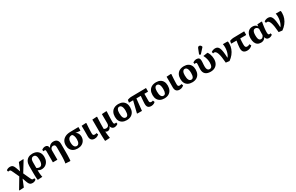

<svg xmlns="http://www.w3.org/2000/svg" viewBox="342 -3135 8748 5680"><g transform="rotate(-30 4715.5 -294.5)"><path d="M483 231Q442 231 414.5 218.5Q387 206 367 175Q347 144 328 89L287 -28H284L184 217L36 225L22 217L233 -137L137 -345Q122 -380 110.5 -398.5Q99 -417 86 -423.5Q73 -430 53 -430Q46 -430 35.5 -427.5Q25 -425 18 -422L6 -476Q30 -498 63 -509.5Q96 -521 129 -521Q168 -521 194.5 -509.5Q221 -498 240.5 -470.5Q260 -443 278 -393L326 -259H330L436 -513L583 -520L598 -512L378 -155L467 39Q484 79 496 100.5Q508 122 521 130Q534 138 552 138Q558 138 568 136Q578 134 589 131L601 186Q575 208 545.5 219.5Q516 231 483 231Z M667 225 652 216Q649 186 646.5 144Q644 102 643 57Q642 12 642 -27V-256Q642 -341 673 -402Q704 -463 762 -495Q820 -527 902 -527Q1025 -527 1095 -457.5Q1165 -388 1165 -265Q1165 -182 1133 -119Q1101 -56 1044 -21Q987 14 912 14Q891 14 870.5 9.5Q850 5 831.5 -3.5Q813 -12 795 -23H794Q794 12 795.5 44Q797 76 800 105.5Q803 135 807 162.5Q811 190 817 215ZM888 -69Q924 -69 948 -91Q972 -113 984.5 -156Q997 -199 997 -264Q997 -357 972 -401Q947 -445 894 -445Q847 -445 820.5 -408.5Q794 -372 794 -307V-102Q804 -93 820 -85.5Q836 -78 854 -73.5Q872 -69 888 -69Z M1760 225 1605 215Q1611 187 1614.5 156.5Q1618 126 1620.5 92.5Q1623 59 1624.5 22.5Q1626 -14 1626 -54V-320Q1626 -375 1608.5 -398.5Q1591 -422 1550 -422Q1523 -422 1501.5 -408Q1480 -394 1468 -369Q1456 -344 1456 -310V0H1302V-383Q1302 -408 1293 -419Q1284 -430 1264 -430Q1245 -430 1226 -422L1214 -476Q1242 -499 1271.5 -510.5Q1301 -522 1335 -522Q1382 -522 1407 -497.5Q1432 -473 1441 -419H1444Q1462 -454 1488 -478Q1514 -502 1547 -514.5Q1580 -527 1618 -527Q1700 -527 1742.5 -481Q1785 -435 1785 -345V-63Q1785 -11 1784 39.5Q1783 90 1780.5 134.5Q1778 179 1775 216Z M2148 14Q2065 14 2005 -17.5Q1945 -49 1913 -107.5Q1881 -166 1881 -245Q1881 -331 1919 -392Q1957 -453 2028 -487Q2099 -521 2198 -522L2478 -527V-411L2463 -403L2315 -418V-416Q2346 -405 2368.5 -378Q2391 -351 2403.5 -314.5Q2416 -278 2416 -236Q2416 -162 2382 -105.5Q2348 -49 2288 -17.5Q2228 14 2148 14ZM2154 -64Q2204 -64 2231.5 -109Q2259 -154 2259 -235Q2259 -299 2243 -346.5Q2227 -394 2198 -418H2183Q2116 -418 2081.5 -374.5Q2047 -331 2047 -246Q2047 -188 2059.5 -147.5Q2072 -107 2096 -85.5Q2120 -64 2154 -64Z M2727 14Q2654 14 2616.5 -26.5Q2579 -67 2579 -149Q2579 -169 2579.5 -198.5Q2580 -228 2580 -263.5Q2580 -299 2580 -336Q2580 -373 2579.5 -407Q2579 -441 2579 -468.5Q2579 -496 2579 -511L2726 -520L2741 -511Q2738 -472 2735 -432Q2732 -392 2730 -354Q2728 -316 2726.5 -281Q2725 -246 2724.5 -217.5Q2724 -189 2724 -168Q2724 -126 2738.5 -109Q2753 -92 2789 -92Q2807 -92 2823 -95.5Q2839 -99 2849 -106L2875 -47Q2857 -28 2833 -14Q2809 0 2782 7Q2755 14 2727 14Z M2971 225 2956 216Q2953 171 2951 122.5Q2949 74 2947.5 23.5Q2946 -27 2946 -75Q2946 -92 2946 -125.5Q2946 -159 2945.5 -203Q2945 -247 2945 -293.5Q2945 -340 2945 -384Q2945 -428 2944.5 -461.5Q2944 -495 2944 -511L3094 -520L3109 -511Q3106 -453 3103.5 -399.5Q3101 -346 3100 -295.5Q3099 -245 3098.5 -197.5Q3098 -150 3098 -105Q3110 -94 3129.5 -87.5Q3149 -81 3172 -81Q3220 -81 3246.5 -112Q3273 -143 3273 -201Q3273 -210 3272.5 -231.5Q3272 -253 3272 -282Q3272 -311 3271.5 -344.5Q3271 -378 3271 -409.5Q3271 -441 3271 -467.5Q3271 -494 3271 -511L3422 -520L3436 -511Q3434 -470 3432 -432Q3430 -394 3428.5 -358Q3427 -322 3426 -288.5Q3425 -255 3424.5 -225.5Q3424 -196 3424 -169Q3424 -135 3428.5 -115Q3433 -95 3444 -86.5Q3455 -78 3472 -78Q3481 -78 3490.5 -79.5Q3500 -81 3512 -85L3524 -31Q3501 -11 3467.5 1.5Q3434 14 3401 14Q3374 14 3350 2Q3326 -10 3309.5 -33Q3293 -56 3286 -89H3285Q3273 -42 3241.5 -14Q3210 14 3167 14Q3149 14 3131.5 7Q3114 0 3100 -12H3098Q3101 26 3104.5 63.5Q3108 101 3113 138Q3118 175 3125 215Z M3823 14Q3741 14 3682.5 -17Q3624 -48 3593.5 -106Q3563 -164 3563 -246Q3563 -335 3595.5 -397.5Q3628 -460 3690.5 -493.5Q3753 -527 3842 -527Q3922 -527 3979 -495.5Q4036 -464 4066 -406.5Q4096 -349 4096 -267Q4096 -180 4063.5 -117Q4031 -54 3970 -20Q3909 14 3823 14ZM3837 -69Q3883 -69 3906 -112.5Q3929 -156 3929 -247Q3929 -311 3917 -355Q3905 -399 3881.5 -422Q3858 -445 3826 -445Q3779 -445 3754 -402.5Q3729 -360 3729 -278Q3729 -172 3756.5 -120.5Q3784 -69 3837 -69Z M4661 14Q4588 14 4553 -22.5Q4518 -59 4518 -136Q4518 -152 4519 -175Q4520 -198 4522 -226Q4524 -254 4526.5 -284.5Q4529 -315 4532 -345.5Q4535 -376 4537 -403H4387L4345 0H4195L4178 -9L4275 -403H4133L4147 -491Q4159 -496 4175.5 -501.5Q4192 -507 4210 -511Q4228 -515 4245 -517.5Q4262 -520 4274 -520L4787 -527V-411L4771 -403H4660Q4660 -375 4660 -345.5Q4660 -316 4660 -285.5Q4660 -255 4659.5 -223Q4659 -191 4659 -158Q4659 -122 4674 -106.5Q4689 -91 4726 -91Q4737 -91 4749.5 -94Q4762 -97 4777 -103L4801 -43Q4783 -24 4760.5 -11.5Q4738 1 4713 7.5Q4688 14 4661 14Z M5109 14Q5027 14 4968.5 -17Q4910 -48 4879.5 -106Q4849 -164 4849 -246Q4849 -335 4881.5 -397.5Q4914 -460 4976.5 -493.5Q5039 -527 5128 -527Q5208 -527 5265 -495.5Q5322 -464 5352 -406.5Q5382 -349 5382 -267Q5382 -180 5349.5 -117Q5317 -54 5256 -20Q5195 14 5109 14ZM5123 -69Q5169 -69 5192 -112.5Q5215 -156 5215 -247Q5215 -311 5203 -355Q5191 -399 5167.5 -422Q5144 -445 5112 -445Q5065 -445 5040 -402.5Q5015 -360 5015 -278Q5015 -172 5042.5 -120.5Q5070 -69 5123 -69Z M5629 14Q5556 14 5518.5 -26.5Q5481 -67 5481 -149Q5481 -169 5481.5 -198.5Q5482 -228 5482 -263.5Q5482 -299 5482 -336Q5482 -373 5481.5 -407Q5481 -441 5481 -468.5Q5481 -496 5481 -511L5628 -520L5643 -511Q5640 -472 5637 -432Q5634 -392 5632 -354Q5630 -316 5628.5 -281Q5627 -246 5626.5 -217.5Q5626 -189 5626 -168Q5626 -126 5640.5 -109Q5655 -92 5691 -92Q5709 -92 5725 -95.5Q5741 -99 5751 -106L5777 -47Q5759 -28 5735 -14Q5711 0 5684 7Q5657 14 5629 14Z M6060 14Q5978 14 5919.5 -17Q5861 -48 5830.5 -106Q5800 -164 5800 -246Q5800 -335 5832.5 -397.5Q5865 -460 5927.5 -493.5Q5990 -527 6079 -527Q6159 -527 6216 -495.5Q6273 -464 6303 -406.5Q6333 -349 6333 -267Q6333 -180 6300.5 -117Q6268 -54 6207 -20Q6146 14 6060 14ZM6074 -69Q6120 -69 6143 -112.5Q6166 -156 6166 -247Q6166 -311 6154 -355Q6142 -399 6118.5 -422Q6095 -445 6063 -445Q6016 -445 5991 -402.5Q5966 -360 5966 -278Q5966 -172 5993.5 -120.5Q6021 -69 6074 -69Z M6688 14Q6573 14 6512.5 -40.5Q6452 -95 6452 -201Q6452 -241 6454.5 -272.5Q6457 -304 6459 -331.5Q6461 -359 6461 -386Q6461 -409 6452.5 -419.5Q6444 -430 6425 -430Q6417 -430 6407.5 -428Q6398 -426 6389 -422L6377 -476Q6402 -498 6435.5 -510Q6469 -522 6503 -522Q6560 -522 6587.5 -494Q6615 -466 6615 -408Q6615 -383 6614 -360Q6613 -337 6611 -314.5Q6609 -292 6607.5 -268Q6606 -244 6606 -217Q6606 -167 6616.5 -134.5Q6627 -102 6648 -85.5Q6669 -69 6699 -69Q6751 -69 6775 -112.5Q6799 -156 6799 -246Q6799 -287 6791 -330Q6783 -373 6768 -416Q6753 -459 6731 -499L6878 -520L6893 -511Q6914 -479 6929.5 -438.5Q6945 -398 6953 -354Q6961 -310 6961 -265Q6961 -179 6928 -116.5Q6895 -54 6834 -20Q6773 14 6688 14ZM6685 -572 6641 -597 6707 -765Q6719 -796 6733 -808Q6747 -820 6769 -820Q6792 -820 6810 -805.5Q6828 -791 6840 -762V-743Z M7326 18 7206 3Q7198 -111 7185 -192.5Q7172 -274 7153.5 -326.5Q7135 -379 7111 -404Q7087 -429 7056 -429Q7038 -429 7018 -422L7005 -476Q7028 -496 7066.5 -509Q7105 -522 7140 -522Q7188 -522 7220 -501.5Q7252 -481 7272.5 -433.5Q7293 -386 7305 -304Q7317 -222 7321 -99H7325Q7353 -131 7373.5 -180.5Q7394 -230 7405 -288Q7416 -346 7416 -405Q7416 -436 7413 -464.5Q7410 -493 7404 -513H7557L7573 -504Q7577 -491 7577.5 -474.5Q7578 -458 7578 -428Q7578 -343 7548.5 -262Q7519 -181 7462.5 -109.5Q7406 -38 7326 18Z M7941 14Q7859 14 7818.5 -26Q7778 -66 7778 -146Q7778 -165 7780 -193Q7782 -221 7786 -256Q7790 -291 7795.5 -328.5Q7801 -366 7808 -403H7625L7639 -490Q7651 -496 7667 -501Q7683 -506 7700.5 -510Q7718 -514 7734.5 -516.5Q7751 -519 7763 -520L8140 -527V-411L8125 -403H7935Q7933 -383 7931 -362Q7929 -341 7928 -319.5Q7927 -298 7926 -276Q7925 -254 7925 -233.5Q7925 -213 7925 -193Q7925 -139 7941.5 -115.5Q7958 -92 7996 -92Q8019 -92 8040 -98.5Q8061 -105 8083 -119L8114 -61Q8082 -26 8035.5 -6Q7989 14 7941 14Z M8407 14Q8339 14 8292.5 -17Q8246 -48 8222 -107Q8198 -166 8198 -251Q8198 -380 8257.5 -453.5Q8317 -527 8421 -527Q8475 -527 8511 -507.5Q8547 -488 8571 -447H8573L8579 -510L8726 -520L8741 -511Q8731 -458 8723.5 -410Q8716 -362 8711 -319.5Q8706 -277 8703.5 -240Q8701 -203 8701 -171Q8701 -138 8705.5 -118Q8710 -98 8721 -89Q8732 -80 8749 -80Q8757 -80 8766 -81.5Q8775 -83 8786 -87L8799 -32Q8776 -11 8743 1.5Q8710 14 8678 14Q8633 14 8605.5 -9.5Q8578 -33 8568 -80H8566Q8551 -49 8528 -28.5Q8505 -8 8474.5 3Q8444 14 8407 14ZM8462 -76Q8491 -76 8514.5 -96.5Q8538 -117 8555 -159Q8555 -186 8555.5 -213.5Q8556 -241 8556.5 -268.5Q8557 -296 8558 -321.5Q8559 -347 8560 -369Q8547 -401 8522 -420.5Q8497 -440 8466 -440Q8432 -440 8410 -420Q8388 -400 8377 -360.5Q8366 -321 8366 -260Q8366 -195 8376 -154.5Q8386 -114 8407 -95Q8428 -76 8462 -76Z M9132 18 9012 3Q9004 -111 8991 -192.5Q8978 -274 8959.5 -326.5Q8941 -379 8917 -404Q8893 -429 8862 -429Q8844 -429 8824 -422L8811 -476Q8834 -496 8872.5 -509Q8911 -522 8946 -522Q8994 -522 9026 -501.5Q9058 -481 9078.5 -433.5Q9099 -386 9111 -304Q9123 -222 9127 -99H9131Q9159 -131 9179.5 -180.5Q9200 -230 9211 -288Q9222 -346 9222 -405Q9222 -436 9219 -464.5Q9216 -493 9210 -513H9363L9379 -504Q9383 -491 9383.5 -474.5Q9384 -458 9384 -428Q9384 -343 9354.5 -262Q9325 -181 9268.5 -109.5Q9212 -38 9132 18Z"/></g></svg>

Font: Literata 18pt
Style: Bold
Weight: 700
Designer: Latin by Veronika Burian and Jose Scaglione. Greek by Irene Vlachou. Cyrillic by Vera Evstafieva.
Foundry: TypeTogether
Version: Version 3.103;gftools[0.9.29]